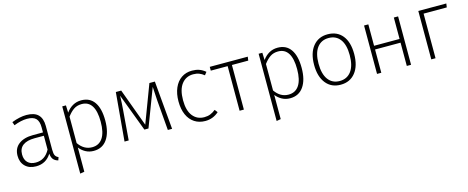

<svg xmlns="http://www.w3.org/2000/svg" viewBox="-38 -1164 4870 2000"><g transform="rotate(-15 2397.0 -164.5)"><path d="M469 -22 458 11Q424 2 406.5 -19Q389 -40 385 -81Q328 11 220 11Q146 11 103 -31.5Q60 -74 60 -145Q60 -225 117 -268.5Q174 -312 272 -312H379V-367Q379 -432 350 -462Q321 -492 254 -492Q191 -492 112 -461L99 -498Q186 -532 258 -532Q344 -532 384.5 -491Q425 -450 425 -370V-113Q425 -69 435.5 -50Q446 -31 469 -22ZM379 -127V-276H279Q197 -276 153 -243.5Q109 -211 109 -146Q109 -90 140 -59Q171 -28 226 -28Q327 -28 379 -127Z M1038 -264Q1038 -136 987 -62.5Q936 11 842 11Q793 11 754 -10.5Q715 -32 689 -66V195L643 203V-522H683L686 -443Q716 -485 757 -508.5Q798 -532 849 -532Q942 -532 990 -462.5Q1038 -393 1038 -264ZM989 -264Q989 -378 952.5 -435.5Q916 -493 844 -493Q794 -493 758 -468.5Q722 -444 689 -399V-114Q747 -30 835 -30Q910 -30 949.5 -89.5Q989 -149 989 -264Z M1688 0H1642L1615 -325Q1610 -384 1606 -474L1451 -67H1407L1254 -474Q1252 -394 1246 -325L1220 0H1175L1221 -522H1279L1429 -114L1583 -522H1642Z M2187 -481 2163 -450Q2137 -471 2109.5 -481.5Q2082 -492 2046 -492Q1968 -492 1921.5 -432Q1875 -372 1875 -258Q1875 -146 1921 -88Q1967 -30 2045 -30Q2081 -30 2110 -41.5Q2139 -53 2167 -76L2191 -45Q2129 11 2045 11Q1979 11 1929.5 -21Q1880 -53 1853 -113.5Q1826 -174 1826 -258Q1826 -341 1853 -403Q1880 -465 1929 -498.5Q1978 -532 2044 -532Q2087 -532 2121 -520Q2155 -508 2187 -481Z M2638 -481H2462V0H2416V-481H2234V-522H2644Z M3156 -264Q3156 -136 3105 -62.5Q3054 11 2960 11Q2911 11 2872 -10.5Q2833 -32 2807 -66V195L2761 203V-522H2801L2804 -443Q2834 -485 2875 -508.5Q2916 -532 2967 -532Q3060 -532 3108 -462.5Q3156 -393 3156 -264ZM3107 -264Q3107 -378 3070.5 -435.5Q3034 -493 2962 -493Q2912 -493 2876 -468.5Q2840 -444 2807 -399V-114Q2865 -30 2953 -30Q3028 -30 3067.5 -89.5Q3107 -149 3107 -264Z M3722 -263Q3722 -135 3664 -62Q3606 11 3505 11Q3404 11 3346.5 -61.5Q3289 -134 3289 -260Q3289 -387 3347.5 -459.5Q3406 -532 3506 -532Q3608 -532 3665 -461.5Q3722 -391 3722 -263ZM3337 -260Q3337 -149 3381 -89Q3425 -29 3505 -29Q3584 -29 3629 -89Q3674 -149 3674 -263Q3674 -375 3630 -433.5Q3586 -492 3506 -492Q3427 -492 3382 -432.5Q3337 -373 3337 -260Z M4219 -251H3944V0H3898V-522H3944V-291H4219V-522H4265V0H4219Z M4483 0V-522H4785L4779 -481H4529V0Z"/></g></svg>

Font: FiraGO ExtraLight
Style: Regular
Weight: 200
Designer: bBox Type
Foundry: bBox Type GmbH
Version: Version 1.001